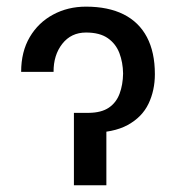

<svg xmlns="http://www.w3.org/2000/svg" viewBox="-20 -552 524 572"><path d="M43 -337.9Q43 -397.9 68.6 -441.4Q94.2 -484.9 138.2 -508.5Q182.1 -532.2 236.3 -532.2Q302.2 -532.2 348.1 -509.3Q394 -486.3 417.7 -441.4Q441.4 -396.5 441.4 -331.1Q441.4 -282.7 422.4 -242.9Q403.3 -203.1 360.6 -179.7Q317.9 -156.2 246.1 -156.2H223.6V-215.8H245.1Q282.2 -216.3 304.2 -231.2Q326.2 -246.1 336.2 -272.7Q346.2 -299.3 346.7 -333Q346.2 -366.2 335.7 -393.8Q325.2 -421.4 301.3 -438.2Q277.3 -455.1 236.3 -455.1Q191.9 -455.1 165.5 -421.4Q139.2 -387.7 139.6 -337.9ZM200.2 -215.8H296.9V0H200.2Z"/></svg>

Font: Inter Display V
Style: Regular
Weight: 400
Designer: Rasmus Andersson
Foundry: rsms
Version: Version 3.015;git-src